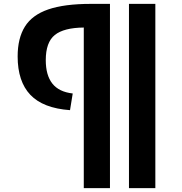

<svg xmlns="http://www.w3.org/2000/svg" viewBox="-20 -760 937 990"><path d="M645 210V-740H781V210ZM355 -278 341 -192Q202 -202 136.5 -271Q71 -340 71 -469Q71 -563 108.5 -623Q146 -683 229 -711.5Q312 -740 448 -740H547V210H412V-618Q309 -617 262.5 -579.5Q216 -542 216 -450Q216 -372 250 -329Q284 -286 355 -278Z"/></svg>

Font: Georama ExtraExtended SemiBold
Style: Regular
Weight: 600
Width: 8
Designer: Jean-Baptiste Levee
Foundry: Production Type
Version: Version 1.000